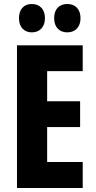

<svg xmlns="http://www.w3.org/2000/svg" viewBox="-20 -941 479 961"><path d="M75 -850C75 -805 101 -779 139 -779C180 -779 205 -807 205 -850C205 -894 180 -921 139 -921C101 -921 75 -896 75 -850ZM251 -850C251 -806 276 -779 317 -779C358 -779 383 -807 383 -850C383 -894 358 -921 317 -921C277 -921 251 -896 251 -850ZM394 0V-130H216V-305H381V-434H216V-585H394V-714H65V0Z"/></svg>

Font: Noto Sans Sinhala UI ExtraCondensed ExtraBold
Style: Regular
Weight: 800
Width: 2
Designer: Jelle Bosma - Monotype Design Team
Foundry: Monotype Imaging Inc.
Version: Version 2.006